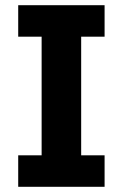

<svg xmlns="http://www.w3.org/2000/svg" viewBox="-20 -718 472 738"><path d="M382 0H50V-121H140V-577H50V-698H382V-577H292V-121H382Z"/></svg>

Font: IBM Plex Sans
Style: Bold
Weight: 700
Designer: Mike Abbink, Paul van der Laan, Pieter van Rosmalen
Foundry: Bold Monday
Version: Version 3.201